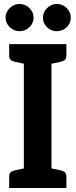

<svg xmlns="http://www.w3.org/2000/svg" viewBox="-20 -946 380 966"><path d="M100 0V-724H239V0ZM26 0V-58Q26 -72 33.5 -79Q41 -86 55 -89L112 -101L125 0ZM215 0 228 -101 285 -89Q299 -86 306.5 -79Q314 -72 314 -58V0ZM125 -724 112 -623 55 -635Q41 -638 33.5 -645Q26 -652 26 -666V-724ZM314 -724V-666Q314 -652 306.5 -645Q299 -638 285 -635L228 -623L215 -724ZM149 -857Q149 -829 128 -809Q107 -789 78 -789Q50 -789 29 -809.5Q8 -830 8 -857Q8 -885 29 -905.5Q50 -926 78 -926Q107 -926 128 -905.5Q149 -885 149 -857ZM336 -857Q336 -829 315.5 -809Q295 -789 265 -789Q237 -789 216.5 -809Q196 -829 196 -857Q196 -885 217 -905.5Q238 -926 265 -926Q295 -926 315.5 -905.5Q336 -885 336 -857Z"/></svg>

Font: Aleo
Style: Bold
Weight: 700
Designer: Alessio Laiso
Foundry: Alessio Laiso
Version: Version 2.001;gftools[0.9.29]